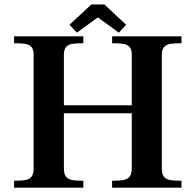

<svg xmlns="http://www.w3.org/2000/svg" viewBox="-20 -868 904 888"><path d="M589.5 -700H819.5V-668Q785 -668 767 -665Q749 -662 738.8 -650.5Q728.5 -639 728.5 -614.5V-90.5Q728.5 -64 737.5 -51.8Q746.5 -39.5 765 -35.8Q783.5 -32 819.5 -32V0H589.5ZM135.5 -90.5V-614.5Q135.5 -639 125.5 -650.5Q115.5 -662 97.5 -665Q79.5 -668 45 -668V-700H275.5V0H45V-32Q81 -32 99.2 -35.8Q117.5 -39.5 126.5 -51.8Q135.5 -64 135.5 -90.5ZM135.5 -700H365.5V-668Q331.5 -668 313.5 -665Q295.5 -662 285.5 -650.5Q275.5 -639 275.5 -614.5V-90.5Q275.5 -64 284.5 -51.8Q293.5 -39.5 311.8 -35.8Q330 -32 365.5 -32V0H135.5ZM196.5 -381H606.5V-344H196.5ZM589.5 -90.5V-614.5Q589.5 -639 579.2 -650.5Q569 -662 551 -665Q533 -668 498.5 -668V-700H728.5V0H498.5V-32Q534.5 -32 552.8 -35.8Q571 -39.5 580.2 -52Q589.5 -64.5 589.5 -90.5ZM563.5 -753.5 529.5 -717 432.5 -787.5 335.5 -717 301.5 -753.5 402.5 -847.5H462.5Z"/></svg>

Font: Didactic
Style: Regular
Weight: 400
Designer: Tyler Finck
Foundry: Etcetera Type Co
Version: Version 3.007;FEAKit 1.0